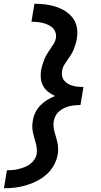

<svg xmlns="http://www.w3.org/2000/svg" viewBox="-20 -853 540 1026"><path d="M1 153 17 57Q32 57 48 55.5Q64 54 80 50Q96 46 111.5 40Q127 34 140.5 24Q154 14 163.5 0Q173 -14 176 -30Q178 -45 176.5 -60Q175 -75 171 -89Q167 -103 163 -117Q159 -131 156 -145.5Q153 -160 152.5 -175Q152 -190 155 -205Q158 -228 168 -249.5Q178 -271 194.5 -288.5Q211 -306 231.5 -318.5Q252 -331 274 -340Q255 -349 238.5 -361.5Q222 -374 211.5 -392Q201 -410 198.5 -431.5Q196 -453 199 -475Q202 -491 206.5 -506Q211 -521 217 -536Q223 -551 231.5 -565Q240 -579 249.5 -592.5Q259 -606 267.5 -620Q276 -634 279 -650Q281 -665 276.5 -679.5Q272 -694 261.5 -704Q251 -714 237 -720.5Q223 -727 208.5 -730.5Q194 -734 178.5 -735.5Q163 -737 148 -737L164 -833Q193 -833 222 -829.5Q251 -826 277.5 -817.5Q304 -809 328 -794Q352 -779 368.5 -757.5Q385 -736 390.5 -707.5Q396 -679 391 -650Q389 -634 384.5 -619Q380 -604 374 -589Q368 -574 359 -560Q350 -546 340.5 -532.5Q331 -519 322.5 -505Q314 -491 312 -475Q309 -461 312 -446.5Q315 -432 323.5 -422Q332 -412 344 -405Q356 -398 369.5 -394.5Q383 -391 397 -389.5Q411 -388 426 -388L422 -364L410 -292Q395 -292 380.5 -290.5Q366 -289 351 -285.5Q336 -282 322 -275Q308 -268 296 -258Q284 -248 277 -234Q270 -220 267 -205Q265 -190 266.5 -175Q268 -160 272 -146Q276 -132 280 -118Q284 -104 287 -90Q290 -76 290.5 -60.5Q291 -45 289 -30Q284 0 269 28Q254 56 230.5 77.5Q207 99 178.5 113.5Q150 128 120 137Q90 146 60 149.5Q30 153 1 153Z"/></svg>

Font: Iosevka Slab
Style: Bold Italic
Weight: 700
Italic angle: -9°
Monospace: yes
Designer: Belleve Invis
Foundry: Belleve Invis
Version: Version 11.1.0; ttfautohint (v1.8.3)